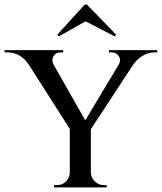

<svg xmlns="http://www.w3.org/2000/svg" viewBox="-34 -819 707 839"><path d="M165 -599 351 -271 279 -243 52 -599ZM363 -263V0H271V-262ZM522 -599H589L355 -242L314 -252ZM485 -537Q496 -556 485.5 -573Q475 -590 454 -590Q454 -590 448 -590Q442 -590 442 -590V-600H653V-590H641Q613 -590 589 -575Q565 -560 551 -540ZM200 -537 89 -540Q74 -563 50.5 -576.5Q27 -590 -2 -590H-14V-600H242V-590Q242 -590 236.5 -590Q231 -590 231 -590Q209 -590 199.5 -572.5Q190 -555 200 -537ZM274 -64V0H202V-10Q203 -10 208.5 -10Q214 -10 214 -10Q238 -10 254 -26Q270 -42 271 -64ZM360 -64H363Q364 -42 380.5 -26Q397 -10 420 -10Q420 -10 426 -10Q432 -10 432 -10V0H360ZM217 -668 223 -660 340 -726 467 -660 473 -668 346 -799H336Z"/></svg>

Font: Cinzel Eorzea
Style: Regular
Weight: 500
Designer: Natanael Gama
Version: Version 2.000